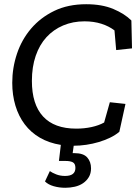

<svg xmlns="http://www.w3.org/2000/svg" viewBox="-20 -680 665 909"><path d="M545 -56Q526 -40 501 -28Q476 -16 447.5 -7.5Q419 1 388.5 5.5Q358 10 329 10L324 45H332Q375 45 393 65.5Q411 86 411 117Q411 141 400.5 158.5Q390 176 373 187.5Q356 199 334 204Q312 209 289 209Q260 209 234 201.5Q208 194 193 179L216 130Q227 138 246 145.5Q265 153 288 153Q337 153 337 115Q337 95 325 88.5Q313 82 290 82H259L268 6Q212 -3 169 -28Q126 -53 97 -91.5Q68 -130 53 -180Q38 -230 38 -288Q38 -359 60.5 -426Q83 -493 127.5 -545Q172 -597 237 -628.5Q302 -660 388 -660Q463 -660 516.5 -637.5Q570 -615 602 -583L605 -451L530 -443L522 -536Q496 -556 460 -567.5Q424 -579 380 -579Q325 -579 279 -559.5Q233 -540 200 -504Q167 -468 149 -415.5Q131 -363 131 -297Q131 -186 184 -128.5Q237 -71 341 -71Q379 -71 413.5 -78.5Q448 -86 473 -100L500 -196L574 -188Z"/></svg>

Font: Zilla Slab Medium
Style: Regular
Weight: 500
Designer: Typotheque.com
Foundry: Typotheque type foundry
Version: Version 1.1; 2017